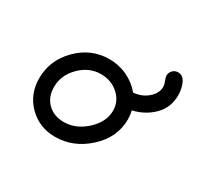

<svg xmlns="http://www.w3.org/2000/svg" viewBox="-95 -540 710 670"><g transform="rotate(30 260.0 -205.0)"><path d="M420 -380Q420 -392 428.5 -401Q437 -410 450 -410Q470 -410 480 -388.5Q490 -367 490 -340Q490 -291 457 -258Q424 -225 376 -214Q380 -197 380 -180Q380 -107 321.5 -53.5Q263 0 190 0Q126 0 83 -43Q40 -86 40 -150Q40 -223 93.5 -276.5Q147 -330 220 -330Q258 -330 292 -314Q326 -298 349 -270Q383 -273 406.5 -293.5Q430 -314 430 -340Q430 -349 425 -361Q420 -373 420 -380ZM220 -270Q173 -270 136.5 -233.5Q100 -197 100 -150Q100 -109 125 -84.5Q150 -60 190 -60Q239 -60 279.5 -97.5Q320 -135 320 -180Q320 -218 291 -244Q262 -270 220 -270Z"/></g></svg>

Font: Pecita
Style: Book
Weight: 400
Width: 7
Version: Version 4.3